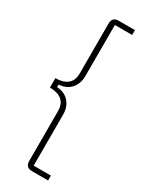

<svg xmlns="http://www.w3.org/2000/svg" viewBox="-230 -808 783 993"><g transform="rotate(30 161.0 -311.0)"><path d="M159 138Q121 138 121 99V-197Q121 -242 95 -262.5Q69 -283 24 -283V-339Q69 -339 95 -359.5Q121 -380 121 -425V-721Q121 -760 159 -760H256V-731H153V-427Q153 -380 126.5 -350.5Q100 -321 55 -319V-303Q100 -301 126.5 -271.5Q153 -242 153 -195V109H256V138Z"/></g></svg>

Font: IBM Plex Sans Devanagari ExtraLight
Style: Regular
Weight: 200
Designer: Mike Abbink, Paul van der Laan, Pieter van Rosmalen, Erin McLaughlin
Foundry: Bold Monday
Version: Version 1.1